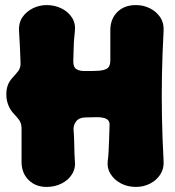

<svg xmlns="http://www.w3.org/2000/svg" viewBox="-20 -712 690 757"><path d="M164 25Q120 25 92.5 -2.5Q65 -30 65 -74Q65 -113 65 -139.5Q65 -166 65 -205Q65 -225 56 -238Q47 -251 33 -265Q20 -279 12.5 -298.5Q5 -318 5 -339V-341Q5 -379 28 -404Q42 -419 52 -432Q62 -445 61 -466Q60 -503 58.5 -528Q57 -553 55 -590Q53 -621 68 -643.5Q83 -666 109 -679Q135 -692 164 -692Q196 -692 223 -678.5Q250 -665 264.5 -641.5Q279 -618 275 -587Q274 -576 272.5 -560.5Q271 -545 270.5 -524Q270 -503 269 -473Q268 -448 281 -439.5Q294 -431 319 -432Q331 -432 342.5 -432Q354 -432 366 -433Q390 -434 402.5 -442Q415 -450 415 -474Q415 -497 415 -515.5Q415 -534 415 -552.5Q415 -571 415 -593Q415 -637 442.5 -664.5Q470 -692 516 -692Q546 -692 571.5 -679Q597 -666 612 -643.5Q627 -621 625 -590Q620 -496 618.5 -415Q617 -334 618.5 -252.5Q620 -171 625 -77Q627 -47 612 -24Q597 -1 571.5 12Q546 25 516 25Q484 25 457.5 11.5Q431 -2 416 -26Q401 -50 405 -80Q407 -93 408 -112.5Q409 -132 410 -159Q411 -186 412 -218Q413 -236 400 -243Q387 -250 362 -250Q351 -250 340 -249.5Q329 -249 318 -249Q293 -249 281 -234.5Q269 -220 270 -200Q272 -176 272.5 -152Q273 -128 273.5 -109Q274 -90 275 -80Q279 -50 264.5 -26Q250 -2 223 11.5Q196 25 164 25Z"/></svg>

Font: Winky Sans Black
Style: Regular
Weight: 900
Designer: Simon Atzbach
Foundry: typofactur
Version: Version 1.205